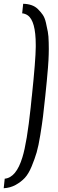

<svg xmlns="http://www.w3.org/2000/svg" viewBox="-29 -836 306 1021"><path d="M-9.3 165 -3.9 114.3Q57.6 108.4 90.3 0Q114.3 -77.6 134.3 -265.6Q136.2 -283.2 139.6 -318.8Q140.1 -323.7 140.6 -326.2Q160.6 -517.1 161.1 -586.4Q161.1 -592.3 161.1 -597.7Q161.1 -725.6 117.7 -754.9Q104.5 -763.7 88.9 -765.1L94.2 -815.9Q118.7 -815.4 138.4 -808.6Q158.2 -801.8 172.6 -787.6Q187 -773.4 198 -757.8Q209 -742.2 215.1 -715.8Q221.2 -689.5 225.3 -667.2Q229.5 -645 230 -609.4Q230.5 -591.3 230.5 -575.4Q230.5 -559.6 230 -546.4Q229.5 -519.5 226.1 -476.1Q222.7 -432.6 219.7 -403.6Q216.8 -374.5 211.9 -326.2Q204.6 -256.3 199.7 -216.6Q194.8 -176.8 185.3 -118.2Q175.8 -59.6 166 -25.9Q156.2 7.8 139.6 48.1Q123 88.4 103 109.9Q83 131.3 54.4 147.2Q25.9 163.1 -9.3 165Z"/></svg>

Font: Oswald
Style: Light
Weight: 300
Designer: Vernon Adams
Foundry: Vernon Adams
Version: 3.0; ttfautohint (v0.95.6-bc232) -l 8 -r 50 -G 200 -x 0 -w "